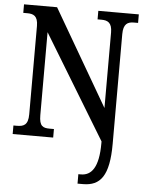

<svg xmlns="http://www.w3.org/2000/svg" viewBox="-62 -763 799 1053"><g transform="rotate(5 337.5 -237.0)"><path d="M405 240H435C530 240 578 183 578 6V-598C578 -655 602 -667 636 -667H659V-714H436V-667H458C491 -667 516 -656 516 -602V-186L209 -714H27V-667H49C81 -667 108 -659 108 -602V-116C108 -55 82 -47 45 -47H27V0H250V-47H227C190 -47 169 -55 169 -116V-573L516 -2V9C516 141 477 188 419 188H405Z"/></g></svg>

Font: Noto Serif Devanagari Condensed SemiBold
Style: Regular
Weight: 600
Width: 3
Designer: Universal Thirst, Indian Type Foundry and the Monotype Design Team
Foundry: Monotype Imaging Inc.
Version: Version 2.004